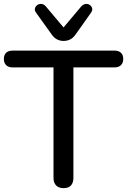

<svg xmlns="http://www.w3.org/2000/svg" viewBox="-23 -967 658 994"><path d="M306 7Q281 7 267.5 -7Q254 -21 254 -46V-618H42Q21 -618 9 -629.5Q-3 -641 -3 -662Q-3 -683 9 -694Q21 -705 42 -705H569Q591 -705 603 -694Q615 -683 615 -662Q615 -641 603 -629.5Q591 -618 569 -618H357V-46Q357 -21 344.5 -7Q332 7 306 7ZM306 -755Q288 -755 272.5 -763Q257 -771 245 -788L164 -901Q155 -913 158 -924Q161 -935 171 -941.5Q181 -948 193 -946.5Q205 -945 215 -933L306 -825L397 -933Q408 -945 420 -946.5Q432 -948 441.5 -941.5Q451 -935 454 -924.5Q457 -914 448 -901L368 -788Q356 -771 340.5 -763Q325 -755 306 -755Z"/></svg>

Font: Nunito SemiBold
Style: Regular
Weight: 600
Designer: Vernon Adams
Foundry: Vernon Adams
Version: Version 3.602